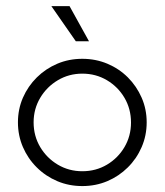

<svg xmlns="http://www.w3.org/2000/svg" viewBox="-20 -610 547 638"><path d="M253.5 8.3Q209 8.3 170.5 -8Q131.9 -24.3 102.4 -53.5Q72.9 -82.6 56.2 -121.2Q39.6 -159.7 39.6 -203.5Q39.6 -247.2 56.2 -285.4Q72.9 -323.6 102.4 -352.8Q131.9 -381.9 170.5 -398.3Q209 -414.6 253.5 -414.6Q297.9 -414.6 336.8 -398.3Q375.7 -381.9 404.9 -352.8Q434 -323.6 450.7 -285.4Q467.4 -247.2 467.4 -203.5Q467.4 -159.7 450.7 -121.2Q434 -82.6 404.5 -53.5Q375 -24.3 336.5 -8Q297.9 8.3 253.5 8.3ZM253.5 -41Q298.6 -41 335.4 -62.8Q372.2 -84.7 393.8 -121.5Q415.3 -158.3 415.3 -202.8Q415.3 -247.9 393.8 -284.7Q372.2 -321.5 335.4 -343.4Q298.6 -365.3 253.5 -365.3Q209 -365.3 172.2 -343.4Q135.4 -321.5 113.5 -284.7Q91.7 -247.9 91.7 -203.5Q91.7 -158.3 113.5 -121.5Q135.4 -84.7 172.2 -62.8Q209 -41 253.5 -41ZM231.9 -472.9 150.7 -589.6H211.1L275.7 -472.9Z"/></svg>

Font: Afacad Flux Light
Style: Regular
Weight: 300
Designer: Kristian Moeller
Foundry: Dicotype
Version: Version 1.100